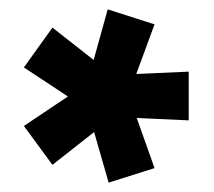

<svg xmlns="http://www.w3.org/2000/svg" viewBox="-20 -741 457 410"><path d="M212 -351 181 -459 92 -389 31 -472 125 -535 31 -597 92 -682 180 -613 210 -721 310 -689 271 -583 383 -588V-484L272 -489L310 -382Z"/></svg>

Font: Cairo Play Black
Style: Regular
Weight: 900
Version: Version 3.119